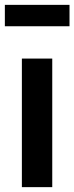

<svg xmlns="http://www.w3.org/2000/svg" viewBox="-24 -770 306 790"><path d="M262 -662H-4V-750H262ZM191 -529V0H66V-529Z"/></svg>

Font: Fira Sans Condensed Medium
Style: Regular
Weight: 500
Width: 3
Designer: Carrois Corporate & Edenspiekermann AG
Foundry: Carrois Corporate GbR & Edenspiekermann AG
Version: Version 4.203;PS 004.203;hotconv 1.0.88;makeotf.lib2.5.64775